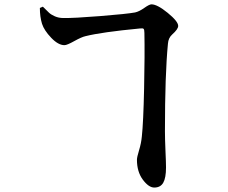

<svg xmlns="http://www.w3.org/2000/svg" viewBox="-20 -802 1040 877"><path d="M627.9 -178.7Q634.8 -242.2 638.2 -397Q641.6 -551.8 639.6 -651.4Q639.6 -667 635.7 -670.4Q631.8 -673.8 618.2 -671.9Q444.3 -655.3 370.1 -636.7Q352.5 -632.8 319.3 -614.3Q286.1 -595.7 274.4 -595.7Q246.1 -595.7 213.9 -629.4Q181.6 -663.1 171.9 -693.4Q162.1 -725.6 162.1 -765.6L175.8 -771.5Q195.3 -752 204.1 -743.7Q212.9 -735.4 230.5 -727.5Q248 -719.7 269.5 -719.7Q315.4 -718.8 437.5 -728.5Q559.6 -738.3 596.7 -745.1Q615.2 -749 638.7 -765.6Q662.1 -782.2 671.9 -782.2Q698.2 -782.2 746.1 -743.2Q793.9 -704.1 793.9 -683.6Q793.9 -668.9 766.6 -644.5Q749 -628.9 747.1 -602.5Q733.4 -462.9 733.4 -203.1Q733.4 -168.9 735.8 -113.8Q738.3 -58.6 738.3 -37.1Q738.3 10.7 725.6 32.7Q712.9 54.7 684.6 54.7Q659.2 54.7 632.3 18.6Q605.5 -17.6 605.5 -72.3Q605.5 -84 615.2 -115.7Q625 -147.5 627.9 -178.7Z"/></svg>

Font: GenYoMin TW TTF Bold
Style: Regular
Weight: 700
Version: Version 1.300